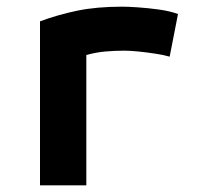

<svg xmlns="http://www.w3.org/2000/svg" viewBox="-20 -556 600 576"><path d="M100 0V-492Q154 -512 212 -524Q270 -536 347 -536Q363 -536 393 -534Q423 -532 456 -527.5Q489 -523 514 -514L489 -386Q472 -391 446 -395Q420 -399 395 -401.5Q370 -404 353 -404Q324 -404 296 -401.5Q268 -399 239 -391V0Z"/></svg>

Font: Ubuntu Sans Mono
Style: Bold
Weight: 700
Monospace: yes
Designer: Dalton Maag Ltd
Foundry: Dalton Maag Ltd
Version: Version 1.006